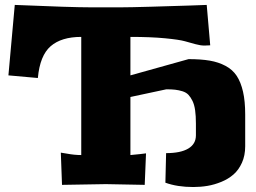

<svg xmlns="http://www.w3.org/2000/svg" viewBox="-20 -750 1040 780"><path d="M14.2 -443.8 40 -730Q270 -720.2 350.1 -720.2H470.2Q505.9 -720.2 593.3 -722.7Q680.7 -725.1 750 -727.5L819.8 -730L834 -565.9L811 -564.9Q794.4 -564.9 773.9 -570.6Q753.4 -576.2 731 -582.5Q708.5 -588.9 650.4 -594.5Q592.3 -600.1 509.8 -600.1V-443.8L746.1 -509.8Q796.4 -509.8 832 -503.7Q867.7 -497.6 896.2 -482.4Q924.8 -467.3 941.7 -441.7Q958.5 -416 967.3 -377.4Q976.1 -338.9 976.1 -285.2V-155.8Q976.1 -118.2 962.9 -88.9Q949.7 -59.6 928.7 -41.3Q907.7 -22.9 879.2 -11.2Q850.6 0.5 822.8 5.1Q794.9 9.8 765.1 9.8Q700.2 9.8 651.9 -7.8L654.8 -127.9Q713.9 -127.9 744.9 -146.5Q775.9 -165 775.9 -200.2V-248Q775.9 -279.3 772.7 -302Q769.5 -324.7 762 -340.1Q754.4 -355.5 745.4 -365Q736.3 -374.5 721.4 -379.2Q706.5 -383.8 691.9 -385.5Q677.2 -387.2 655.8 -387.2L509.8 -356V-120.1Q514.2 -120.1 548.8 -124L573.2 -127L567.9 1L410.2 -2L231.9 1L227.1 -129.9L251 -126Q282.2 -120.1 310.1 -120.1V-600.1Q229.5 -600.1 185.8 -562.3Q142.1 -524.4 133.8 -433.1Z"/></svg>

Font: Zantroke
Style: Regular
Weight: 500
Foundry: gluk
Version: Version 0.36